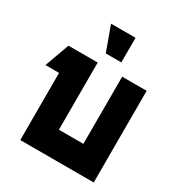

<svg xmlns="http://www.w3.org/2000/svg" viewBox="-218 -1118 1192 1270"><g transform="rotate(30 377.5 -483.5)"><path d="M88 -700H311V-187H498V-700H685V0H124V-513H20ZM259 -967H446V-779H327Z"/></g></svg>

Font: Clickuper
Style: Bold
Weight: 700
Designer: Denis Ignatov
Foundry: Denis Ignatov
Version: Version 1.10 April 16, 2021